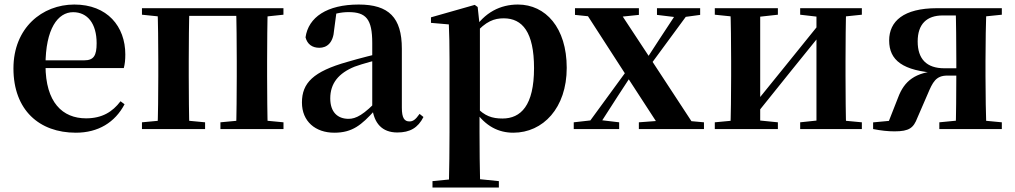

<svg xmlns="http://www.w3.org/2000/svg" viewBox="-20 -572 4498 851"><path d="M316.2 16.2C415.4 16.2 489.6 -29.4 532.1 -109.9L514.2 -123.2C478.5 -75.9 432.1 -47.5 361.4 -47.5C257.6 -47.5 181.7 -117.3 181.7 -282.7C181.7 -444.8 236.5 -518 304.1 -518C367.5 -518 408.3 -468.1 408.3 -380.4C408.3 -325.7 395.6 -304.6 353.4 -304.6H98.1V-270.2H528.7C533.4 -288.1 535.4 -306.2 535.4 -330.9C535.4 -454.7 455.8 -551.9 309.4 -551.9C167.3 -551.9 39.6 -448.8 39.6 -268.8C39.6 -83.9 154.3 16.2 316.2 16.2Z M677.9 0H819.6C817.6 -50.2 816.6 -165.3 816.6 -234.8V-301.2C816.6 -370.2 817.6 -485.5 819.6 -535.7H677.9C680.6 -485.5 681.6 -370.2 681.6 -301.2V-234.8C681.6 -165.3 680.6 -50.2 677.9 0ZM1026.4 0H1166.9C1164.9 -50.2 1163.9 -165.3 1163.9 -234.8V-301.2C1163.9 -370.2 1164.9 -485.5 1166.9 -535.7H1026.4C1028.4 -485.5 1029.4 -370.2 1029.4 -301.2V-234.8C1029.4 -165.3 1028.4 -50.2 1026.4 0ZM609.2 0H889V-29.9L780.6 -40.2H719L609.2 -29.9ZM957 0H1236.5V-29.9L1129.1 -40.2H1066.5L957 -29.9ZM609.2 -506.8 719 -495.5H748.9V-535.7H609.2ZM1097.4 -495.5H1129.1L1236.3 -506.8V-535.7H1097.4ZM748.9 -501.8H1097.4V-535.7H748.9Z M1461.6 16.2C1542.4 16.2 1582.5 -18.5 1640.7 -82.4H1675.8L1660.3 -135.5C1592.4 -62.3 1557.2 -45.3 1525 -45.3C1476.3 -45.3 1443.8 -75.1 1443.8 -135.9C1443.8 -202.7 1480.7 -247.7 1552.1 -276.7C1587.3 -289.6 1645.3 -304.9 1699 -318.9V-344.4C1645.7 -331.6 1572.3 -313.4 1520.4 -297.9C1368 -255.1 1318.3 -204.1 1318.3 -117.6C1318.3 -33.9 1378.1 16.2 1461.6 16.2ZM1741.1 15.2C1797.2 15.2 1832.5 -5.4 1856.9 -53.4L1839.7 -67.2C1821.5 -41.2 1810.3 -33.8 1794.7 -33.8C1772.7 -33.8 1761.1 -48.4 1761.1 -94.8V-356.2C1761.1 -494.2 1703.2 -551.9 1570.1 -551.9C1429.4 -551.9 1346.8 -495.7 1334.2 -406.5C1341.9 -376.3 1363.6 -360.2 1395.3 -360.2C1428.7 -360.2 1457.1 -381.6 1460.9 -439.2L1471.1 -516.3L1408.8 -491.2C1456.9 -510.9 1490.8 -518.3 1525 -518.3C1602.1 -518.3 1629.9 -487.8 1629.9 -381.4V-94C1638 -26.4 1672.7 15.2 1741.1 15.2Z M1896.9 259.3H2191.1V230.8L2085.4 220.1H2006L1896.9 230.8ZM1969.4 259.3H2108.4C2106.4 175.6 2105.4 83.5 2105.4 13V-63L2107.1 -75.6V-455L2105.8 -460.8L2097.2 -540.9L2084.2 -550.4L1890.2 -495.2V-470.7L1969.4 -463.8C1971.4 -415.2 1972.4 -374.7 1972.4 -308.7V13.8C1972.4 83.8 1971.4 175.6 1969.4 259.3ZM2255.1 16.2C2386.8 16.2 2491.9 -93.2 2491.9 -271.4C2491.9 -449.4 2398.1 -551.9 2275.6 -551.9C2198.5 -551.9 2127.6 -517.8 2077.5 -437.5H2069.1L2084 -421.1C2133.8 -478.5 2171.2 -490.8 2212.6 -490.8C2295.6 -490.8 2347 -429.4 2347 -270.1C2347 -103.7 2288.1 -46.7 2207.1 -46.7C2161.2 -46.7 2127.8 -57.7 2090.6 -97.8L2072.1 -82.3H2084.3C2132 -11.6 2190.6 16.2 2255.1 16.2Z M2523 0H2724.3V-29.9L2640.6 -39.9H2611.5L2523 -29.9ZM2568.7 0H2624.4L2718.3 -146L2813.5 -291.7H2818.2L2796.4 -311.7ZM2811.6 0H3100.2V-29.9L2986.6 -40.2H2949.4L2811.6 -29.9ZM2830.1 -239.8 3047.7 -535.7H2993L2903.3 -399.1L2813.8 -261.5H2808.2ZM2910.1 0H3067.5L2861 -315.2L2715.8 -535.7H2563.1L2759.7 -231.4ZM2528.5 -506 2637.2 -494.8H2703.7L2811.8 -506V-535.7H2528.5ZM2891.9 -506 2978 -495.5H3006.2L3083.3 -506V-535.7H2891.9Z M3148.2 0H3427.8V-29.9L3325.4 -40.2H3257L3148.2 -29.9ZM3526.6 0H3800V-29.9L3691.3 -40.2H3623.5L3526.6 -29.9ZM3216.9 0H3349.4V-535.7H3216.9C3219.6 -485.5 3220.6 -370.2 3220.6 -301.2V-234.8C3220.6 -165.3 3219.6 -50.2 3216.9 0ZM3320.7 -51.6 3486.2 -257.7 3650.5 -460.9H3674.7L3627 -485.4L3456.6 -274.4L3297.4 -77.8H3272.4ZM3598.8 0H3730.6C3728.6 -50.2 3727.6 -165.3 3727.6 -234.8V-301.2C3727.6 -370.2 3728.6 -485.5 3730.6 -535.7H3598.8ZM3148.2 -506.8 3258 -495.5H3325.7L3427.8 -506.8V-535.7H3148.2ZM3526.6 -506.8 3623.8 -495.5H3691.5L3800 -506.8V-535.7H3526.6Z M4133 -535.7C3984.8 -535.7 3921 -477.8 3921 -392.7C3921 -304.8 3980.6 -257.7 4136.5 -247.9L4140 -258.1C4036.4 -251.9 3988.3 -213.6 3960.7 -139.9L3910.1 -11.2L3986.5 -42.4L3849.9 -29.6V0C3885.2 6.9 3915.2 10.2 3944.8 10.2C4011 10.2 4029 -5.6 4046 -49.7L4091.6 -154.9C4114 -207.8 4127.9 -237 4179 -237H4280.8V-269.4H4165.6C4086.4 -269.4 4047.4 -311.1 4047.4 -388.3C4047.4 -465.9 4088.3 -503.5 4158.4 -503.5H4280.8L4310.7 -495.5L4420.4 -506.8V-535.7ZM4215.7 0H4351.8C4349.8 -50.2 4348 -165.3 4348 -234.8V-301.2C4348 -370.2 4349.8 -485.5 4351.8 -535.7H4215.7C4217.7 -485.5 4218.7 -370.2 4218.7 -301.2V-248.7C4218.7 -165.3 4217.7 -50.2 4215.7 0ZM4143.4 0H4420.4V-29.9L4313.2 -40.2H4249.6L4143.4 -29.9Z"/></svg>

Font: Source Han Serif CN VF
Style: Regular
Weight: 250
Designer: Ryoko NISHIZUKA 西塚涼子 (kana & ideographs); Frank Grießhammer (Latin, Greek & Cyrillic); Wenlong ZHANG 张文龙 (bopomofo); San
Foundry: Adobe
Version: Version 2.002;hotconv 1.1.0;makeotfexe 2.6.0